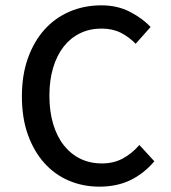

<svg xmlns="http://www.w3.org/2000/svg" viewBox="-20 -687 640 719"><path d="M352 12Q291 12 238 -10.5Q185 -33 146 -76.5Q107 -120 84.5 -182.5Q62 -245 62 -326Q62 -406 84.5 -469Q107 -532 146.5 -576Q186 -620 240.5 -643.5Q295 -667 360 -667Q420 -667 467 -642.5Q514 -618 544 -586L488 -523Q463 -549 432 -564.5Q401 -580 360 -580Q316 -580 280 -562.5Q244 -545 218.5 -512.5Q193 -480 179 -433.5Q165 -387 165 -329Q165 -270 179 -223Q193 -176 219 -143Q245 -110 281 -92.5Q317 -75 362 -75Q405 -75 439 -93Q473 -111 502 -144L558 -83Q519 -37 468.5 -12.5Q418 12 352 12Z"/></svg>

Font: Source Code Pro Medium
Style: Regular
Weight: 500
Monospace: yes
Designer: Paul D. Hunt, Teo Tuominen
Foundry: Adobe Systems Incorporated
Version: Version 2.030;PS 1.000;hotconv 16.6.51;makeotf.lib2.5.65220